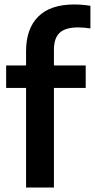

<svg xmlns="http://www.w3.org/2000/svg" viewBox="-20 -838 424 858"><path d="M96.5 0V-445H7.5V-545.5H96.5V-609Q96.5 -709.5 150.8 -763.8Q205 -818 311.5 -818Q329.5 -818 348 -816.5Q366.5 -815 384 -812V-711Q354.5 -715.5 329 -715.5Q273 -715.5 247 -691.8Q221 -668 221 -615.5V-545.5H363V-445H221V0Z"/></svg>

Font: Encode Sans SemiCondensed SemiCondensed SemiBold
Style: Regular
Weight: 600
Width: 4
Designer: Multiple Designers
Foundry: Impallari Type
Version: Version 3.000; ttfautohint (v1.8.3) -l 8 -r 50 -G 200 -x 14 